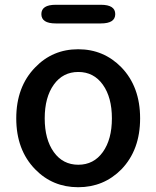

<svg xmlns="http://www.w3.org/2000/svg" viewBox="-20 -770 654 803"><path d="M127 -62Q48 -143 48 -275Q48 -407 127 -488Q200 -564 307 -564Q414 -564 488 -488Q566 -407 566 -275Q566 -143 488 -62Q414 13 307 13Q200 13 127 -62ZM205 -134Q243 -81 307.5 -81Q372 -81 410 -134Q448 -187 448 -275Q448 -363 410 -416Q372 -469 307.5 -469Q243 -469 205 -416Q167 -363 167 -275Q167 -187 205 -134ZM213 -672Q153 -672 153 -711Q153 -750 213 -750H402Q462 -750 462 -711Q462 -672 402 -672Z"/></svg>

Font: Resource Han Rounded KR Medium
Style: Regular
Weight: 500
Designer: Cyano Hao (round all glyphs); Ryoko NISHIZUKA 西塚涼子 (kana, bopomofo & ideographs); Paul D. Hunt (Latin, Greek & Cyrillic)
Foundry: Cyano Hao
Version: 0.990